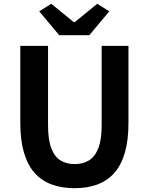

<svg xmlns="http://www.w3.org/2000/svg" viewBox="-20 -984 788 1018"><path d="M375.6 13.8Q307.5 13.8 254 -5.9Q200.6 -25.5 163.5 -67.2Q126.4 -109 107 -175Q87.7 -241 87.7 -332.8V-740.8H234.7V-319.8Q234.7 -243.4 251.9 -198.2Q269.1 -153 300.7 -133.5Q332.2 -114 375.6 -114Q419.5 -114 451.6 -133.5Q483.6 -153 501.3 -198.2Q519 -243.4 519 -319.8V-740.8H661.1V-332.8Q661.1 -241 642.2 -175Q623.2 -109 586.3 -67.2Q549.3 -25.5 496.2 -5.9Q443 13.8 375.6 13.8ZM293.9 -797.4 188 -923.9 251.8 -964 371.3 -866.5H376.3L495.6 -964L559.4 -923.9L453.5 -797.4Z"/></svg>

Font: Noto Sans SC Thin
Style: Regular
Weight: 100
Designer: Ryoko NISHIZUKA 西塚涼子 (kana, bopomofo & ideographs); Paul D. Hunt (Latin, Greek & Cyrillic); Sandoll Communications 산돌커뮤니
Foundry: Adobe
Version: Version 2.004-H2;hotconv 1.0.118;makeotfexe 2.5.65603